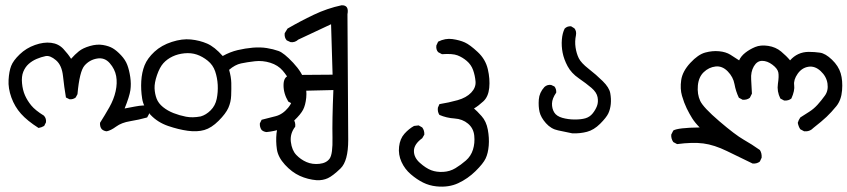

<svg xmlns="http://www.w3.org/2000/svg" viewBox="-20 -399 3231 732"><path d="M386.7 101.6Q376 100.6 368.2 93.8Q360.4 85 361.3 69.3Q379.9 40 397 9.8Q414.1 -20.5 420.9 -51.3Q427.7 -82 422.9 -108.9Q418 -135.7 398.4 -158.2Q378.9 -180.7 350.1 -175.8Q321.3 -170.9 302.2 -148.9Q283.2 -127 275.4 -40L268.6 -27.3Q258.8 -19.5 245.1 -20.5L231.4 -27.3Q224.6 -67.4 220.2 -108.9Q215.8 -150.4 193.4 -169.4Q170.9 -188.5 153.8 -185.1Q136.7 -181.6 119.6 -174.3Q102.5 -167 89.4 -155.3Q76.2 -143.6 68.8 -125.5Q61.5 -107.4 64 -81.5Q66.4 -55.7 75.2 -35.6Q84 -15.6 99.1 2.9Q114.3 21.5 147.5 42Q157.2 52.7 155.3 67.4L148.4 81.1Q138.7 86.9 127 88.9Q84 61.5 60.1 34.7Q36.1 7.8 23.4 -27.3Q10.7 -62.5 12.7 -94.7Q14.6 -127 22.5 -147.5Q30.3 -168 55.2 -191.9Q80.1 -215.8 113.3 -227.5Q146.5 -239.3 174.8 -235.8Q203.1 -232.4 221.7 -212.4Q240.2 -192.4 251 -174.8Q265.6 -191.4 280.8 -203.6Q295.9 -215.8 322.8 -223.6Q349.6 -231.4 372.6 -227.5Q395.5 -223.6 410.2 -214.8Q424.8 -206.1 441.4 -188.5Q458 -170.9 465.3 -151.4Q472.7 -131.8 476.6 -105.5Q480.5 -79.1 477.1 -55.2Q473.6 -31.2 455.1 14.6Q476.6 10.7 493.7 7.3Q510.7 3.9 528.3 2.9L541 9.8Q550.8 19.5 547.9 36.1L541 48.8Q509.8 57.6 476.6 63Q443.4 68.4 422.9 83.5Q402.3 98.6 386.7 101.6Z M996.1 104.5Q985.4 103.5 977.5 96.7Q969.7 85.9 970.7 71.3L977.5 57.6Q1004.9 50.8 1031.2 43.9Q1057.6 37.1 1078.6 11.7Q1099.6 -13.7 1095.7 -43Q1091.8 -72.3 1083.5 -90.8Q1075.2 -109.4 1057.6 -129.9Q1040 -150.4 1010.7 -159.7Q981.4 -168.9 951.7 -165.5Q921.9 -162.1 898.9 -157.2Q876 -152.3 853.5 -132.8Q861.3 -105.5 861.8 -82.5Q862.3 -59.6 861.3 -34.7Q860.4 -9.8 850.6 12.2Q840.8 34.2 813.5 61.5Q786.1 88.9 758.8 96.7Q731.4 104.5 695.8 99.6Q660.2 94.7 620.6 81.1Q581.1 67.4 554.2 39.1Q527.3 10.7 522 -22.9Q516.6 -56.6 518.6 -89.8Q520.5 -123 531.2 -149.9Q542 -176.8 568.8 -201.7Q595.7 -226.6 635.3 -239.3Q674.8 -252 708 -248.5Q741.2 -245.1 769.5 -232.9Q797.9 -220.7 829.1 -185.5Q857.4 -201.2 886.2 -208Q915 -214.8 943.8 -217.3Q972.7 -219.7 997.1 -215.8Q1021.5 -211.9 1042 -204.6Q1062.5 -197.3 1097.7 -159.7Q1132.8 -122.1 1141.6 -88.4Q1150.4 -54.7 1147.5 -26.4Q1144.5 2 1135.7 19Q1127 36.1 1102.1 60.1Q1077.1 84 1051.3 92.8Q1025.4 101.6 996.1 104.5ZM745.1 44.9Q765.6 39.1 783.2 21.5Q800.8 3.9 806.2 -22Q811.5 -47.9 810.1 -75.2Q808.6 -102.5 800.3 -127Q792 -151.4 772 -167.5Q752 -183.6 730.5 -190.9Q709 -198.2 683.6 -195.8Q658.2 -193.4 637.7 -183.6Q617.2 -173.8 603 -158.2Q588.9 -142.6 578.6 -112.8Q568.4 -83 569.3 -62Q570.3 -41 577.1 -22.9Q584 -4.9 601.6 9.3Q619.1 23.4 641.6 32.2Q664.1 41 689 45.9Q713.9 50.8 745.1 44.9Z M1187.5 288.1Q1153.3 285.2 1123 271.5Q1092.8 257.8 1066.4 229Q1040 200.2 1035.6 169.9Q1031.2 139.6 1034.2 109.4Q1037.1 79.1 1054.7 56.6Q1067.4 46.9 1083 47.9L1098.6 55.7Q1107.4 67.4 1105.5 84Q1085 110.4 1088.9 142.1Q1092.8 173.8 1109.4 191.4Q1126 209 1148.4 218.8Q1170.9 228.5 1197.8 225.6Q1224.6 222.7 1236.8 205.6Q1249 188.5 1247.6 125Q1246.1 61.5 1251 -55.7L1125 -52.7L1127.9 -26.4L1120.1 -11.7Q1110.4 -2.9 1093.8 -3.9L1079.1 -11.7Q1060.5 -43 1061 -75.2Q1061.5 -107.4 1083.5 -110.8Q1105.5 -114.3 1248 -114.3L1242.2 -306.6L1117.2 -248Q1104.5 -236.3 1087.9 -238.3L1073.2 -245.1Q1063.5 -255.9 1065.4 -272.5L1076.2 -290Q1125 -318.4 1176.3 -342.8Q1227.5 -367.2 1282.2 -378.9Q1311.5 -379.9 1304.7 -344.7Q1307.6 53.7 1307.6 134.3Q1307.6 214.8 1278.3 243.2Q1249 271.5 1230 280.3Q1210.9 289.1 1187.5 288.1Z M1643.6 311.5Q1616.2 308.6 1592.8 296.9Q1569.3 285.2 1546.4 265.6Q1523.4 246.1 1510.7 218.3Q1498 190.4 1501.5 160.2Q1504.9 129.9 1522 110.8Q1539.1 91.8 1558.6 81.1L1576.2 79.1L1589.8 86.9Q1598.6 98.6 1597.7 114.3L1589.8 127.9Q1558.6 150.4 1558.1 175.8Q1557.6 201.2 1580.6 221.7Q1603.5 242.2 1624 250Q1644.5 257.8 1669.9 256.3Q1695.3 254.9 1716.3 242.2Q1737.3 229.5 1756.3 212.9Q1775.4 196.3 1783.2 171.4Q1791 146.5 1788.1 118.2Q1785.2 89.8 1764.2 72.3Q1743.2 54.7 1712.9 52.7Q1682.6 50.8 1655.3 39.1Q1647.5 27.3 1649.4 11.7L1655.3 -2Q1691.4 -7.8 1724.6 -17.1Q1757.8 -26.4 1776.4 -45.9Q1794.9 -65.4 1793 -88.4Q1791 -111.3 1783.7 -131.8Q1776.4 -152.3 1759.8 -166.5Q1743.2 -180.7 1724.1 -188Q1705.1 -195.3 1665 -192.4L1650.4 -200.2Q1641.6 -210 1643.6 -225.6L1650.4 -240.2Q1677.7 -253.9 1705.1 -250Q1732.4 -246.1 1752 -237.3Q1771.5 -228.5 1801.3 -200.7Q1831.1 -172.9 1839.8 -135.3Q1848.6 -97.7 1845.2 -64Q1841.8 -30.3 1822.8 -12.7Q1803.7 4.9 1787.1 14.6Q1797.9 23.4 1815.9 43.5Q1834 63.5 1839.8 95.2Q1845.7 127 1843.3 156.2Q1840.8 185.5 1831.5 205.1Q1822.3 224.6 1793 253.4Q1763.7 282.2 1727.1 299.3Q1690.4 316.4 1643.6 311.5Z M2162.1 109.4Q2134.8 103.5 2107.9 98.1Q2081.1 92.8 2061.5 70.8Q2042 48.8 2037.1 27.8Q2032.2 6.8 2034.2 -19.5Q2036.1 -45.9 2055.7 -67.4Q2066.4 -77.1 2081.1 -75.2L2093.8 -69.3Q2101.6 -59.6 2100.6 -45.9Q2085 -23.4 2084.5 -4.4Q2084 14.6 2092.8 29.3Q2101.6 43.9 2124 50.3Q2146.5 56.6 2171.4 56.6Q2196.3 56.6 2212.4 51.8Q2228.5 46.9 2239.3 33.7Q2250 20.5 2255.9 5.4Q2261.7 -9.8 2258.3 -28.3Q2254.9 -46.9 2234.9 -64Q2214.8 -81.1 2186.5 -100.6Q2158.2 -120.1 2144 -146.5Q2129.9 -172.9 2125 -198.2Q2120.1 -223.6 2122.1 -248Q2124 -272.5 2132.8 -290Q2142.6 -299.8 2157.2 -298.8L2169.9 -291Q2178.7 -280.3 2175.8 -264.6Q2170.9 -241.2 2174.3 -218.3Q2177.7 -195.3 2186.5 -177.2Q2195.3 -159.2 2224.1 -136.7Q2252.9 -114.3 2277.8 -89.8Q2302.7 -65.4 2306.6 -43.9Q2310.5 -22.5 2308.6 -2.4Q2306.6 17.6 2299.3 33.2Q2292 48.8 2268.1 72.8Q2244.1 96.7 2217.8 103.5Q2191.4 110.4 2162.1 109.4Z M2849.6 224.6Q2800.8 201.2 2752 177.2Q2703.1 153.3 2661.6 147.9Q2620.1 142.6 2561.5 150.4L2546.9 142.6Q2538.1 129.9 2539.1 114.3L2546.9 98.6Q2564.5 87.9 2647.5 86.9Q2629.9 69.3 2619.1 52.2Q2608.4 35.2 2598.1 14.2Q2587.9 -6.8 2580.1 -33.7Q2572.3 -60.5 2577.1 -93.8Q2582 -127 2611.8 -159.2Q2641.6 -191.4 2668.9 -198.7Q2696.3 -206.1 2721.7 -203.6Q2747.1 -201.2 2764.6 -190.4Q2782.2 -179.7 2797.9 -168.9Q2804.7 -184.6 2821.3 -197.8Q2837.9 -210.9 2858.9 -219.7Q2879.9 -228.5 2908.7 -224.1Q2937.5 -219.7 2958 -202.6Q2978.5 -185.5 2992.2 -168.9Q3005.9 -184.6 3023.9 -192.9Q3042 -201.2 3063.5 -201.2Q3085 -201.2 3106 -198.2Q3127 -195.3 3151.9 -171.4Q3176.8 -147.5 3185.1 -119.6Q3193.4 -91.8 3190.4 -54.7Q3187.5 -17.6 3168.5 5.9Q3149.4 29.3 3131.3 46.4Q3113.3 63.5 3082 87.9Q3067.4 103.5 3045.9 101.6L3031.2 93.8Q3024.4 84 3021.5 69.3Q3024.4 58.6 3031.2 48.8Q3047.9 38.1 3064.9 27.3Q3082 16.6 3096.7 0.5Q3111.3 -15.6 3125 -34.7Q3138.7 -53.7 3134.8 -80.6Q3130.9 -107.4 3108.9 -127.9Q3086.9 -148.4 3062 -144.5Q3037.1 -140.6 3021 -117.7Q3004.9 -94.7 3007.8 -74.2Q3010.7 -53.7 2997.1 -23.4Q2986.3 -14.6 2969.7 -15.6L2955.1 -23.4Q2941.4 -50.8 2945.8 -79.6Q2950.2 -108.4 2947.3 -123Q2944.3 -137.7 2924.8 -152.3Q2905.3 -167 2885.7 -167Q2866.2 -167 2854 -146Q2841.8 -125 2843.8 -96.2Q2845.7 -67.4 2846.7 -42L2838.9 -26.4Q2828.1 -17.6 2811.5 -18.6L2796.9 -26.4Q2785.2 -50.8 2780.3 -78.1Q2775.4 -105.5 2754.4 -127Q2733.4 -148.4 2708 -145.5Q2682.6 -142.6 2663.1 -124Q2643.6 -105.5 2640.6 -72.8Q2637.7 -40 2649.4 -14.6Q2661.1 10.7 2722.2 63Q2783.2 115.2 2814.9 133.3Q2846.7 151.4 2877 172.9Q2884.8 184.6 2883.8 202.1L2877 216.8Q2866.2 225.6 2849.6 224.6Z"/></svg>

Font: NaikaiFont
Style: Regular
Weight: 400
Version: Version 1.67